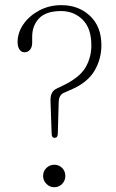

<svg xmlns="http://www.w3.org/2000/svg" viewBox="-20 -740 461 764"><path d="M181 -338Q179.5 -375 204.5 -387L234.5 -401.5Q297.5 -432.5 320.5 -472Q343.5 -511.5 343.5 -559.5Q343.5 -627.5 308.8 -661.8Q274 -696 223 -696Q163 -696 135.5 -667Q108 -638 108 -593.5V-569Q108 -552.5 99.5 -542.2Q91 -532 77.5 -532Q65 -532 57.5 -543.2Q50 -554.5 50 -572Q50 -610.5 73.5 -644Q97 -677.5 136.5 -698.5Q176 -719.5 224 -719.5Q293 -719.5 338.2 -676.8Q383.5 -634 383.5 -560Q383.5 -505.5 356.2 -458.8Q329 -412 263.5 -383.5L234 -370.5Q214 -362 213.5 -332.5L210 -207.5Q209.5 -191.5 197.5 -191.5Q185.5 -191.5 185.5 -208ZM196 5Q178 5 164.8 -8.2Q151.5 -21.5 151.5 -39.5Q151.5 -59 164.8 -71.8Q178 -84.5 196 -84.5Q214.5 -84.5 227.2 -71.8Q240 -59 240 -39.5Q240 -21.5 227.2 -8.2Q214.5 5 196 5Z"/></svg>

Font: Fraunces 9pt S050 Thin
Style: Regular
Weight: 100
Version: Version 1.000; ttfautohint (v1.8.3)